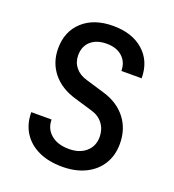

<svg xmlns="http://www.w3.org/2000/svg" viewBox="-136 -846 872 961"><g transform="rotate(20 300.0 -365.0)"><path d="M303 10Q230 10 176.5 -15Q123 -40 94 -86Q65 -132 65 -194H173Q173 -145 208.5 -115Q244 -85 304 -85Q361 -85 395 -115Q429 -145 429 -194Q429 -234 407 -263.5Q385 -293 347 -304L250 -333Q170 -356 126 -410.5Q82 -465 82 -540Q82 -631 142 -685.5Q202 -740 304 -740Q405 -740 465.5 -686.5Q526 -633 526 -542H418Q418 -589 387 -617Q356 -645 303 -645Q250 -645 219 -617.5Q188 -590 188 -542Q188 -505 210 -478Q232 -451 271 -440L371 -410Q449 -387 492.5 -331Q536 -275 536 -196Q536 -134 507 -87.5Q478 -41 425.5 -15.5Q373 10 303 10Z"/></g></svg>

Font: Tiny SemiBold
Style: Regular
Weight: 600
Designer: Philipp Nurullin, Konstantin Bulenkov
Foundry: JetBrains
Version: Version 2.251; ttfautohint (v1.8.4.7-5d5b)